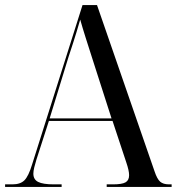

<svg xmlns="http://www.w3.org/2000/svg" viewBox="-20 -734 694 754"><path d="M0 0V-10H29Q60 -10 76 -26Q92 -42 106 -88L304 -714H361L587 -61Q597 -31 609 -20.5Q621 -10 644 -10H654V0H399V-10H424Q459 -10 473 -18Q487 -26 487 -46Q487 -64 476 -96L422 -259H172L123 -107Q118 -91 114.5 -76.5Q111 -62 111 -52Q111 -29 130 -19.5Q149 -10 191 -10H222V0ZM175 -269H418L348 -487Q329 -546 316.5 -585.5Q304 -625 295 -657Q287 -629 280.5 -608Q274 -587 267 -565Q260 -543 249 -510Z"/></svg>

Font: Noto Serif Display SemiCondensed
Style: Regular
Weight: 400
Width: 4
Designer: Monotype Design Team
Foundry: Monotype Imaging Inc.
Version: Version 2.009